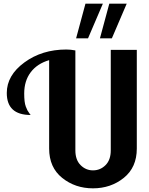

<svg xmlns="http://www.w3.org/2000/svg" viewBox="-20 -1020 811 1047"><path d="M17 -513Q17 -609 113 -679.5Q209 -750 342 -750Q365 -750 391 -745V-200Q391 -148 419.5 -119.5Q448 -91 487 -91Q527 -91 555.5 -119.5Q584 -148 584 -200V-748H726V-210Q726 -107 655 -50Q584 7 487 7Q390 7 319 -50Q248 -107 248 -210V-692Q183 -673 147.5 -626Q112 -579 112 -510Q112 -487 114 -469Q116 -451 121 -438Q126 -425 129.5 -418.5Q133 -412 139.5 -403Q146 -394 147 -393Q17 -393 17 -513ZM395 -811 446 -1000H541L460 -811ZM525 -811 576 -1000H671L590 -811Z"/></svg>

Font: Lobster Two
Style: Bold
Weight: 700
Designer: Pablo Impallari
Foundry: Pablo Impallari. www.impallari.com
Version: Version 1.006